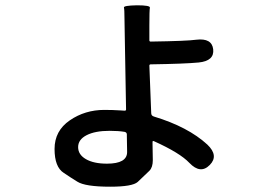

<svg xmlns="http://www.w3.org/2000/svg" viewBox="-20 -635 1040 725"><path d="M396 70Q302 70 272 51Q246 35 221 18Q186 -4 186 -72.5Q186 -141 243.5 -180.5Q301 -220 374 -220Q405 -220 436 -218L451 -217Q456 -217 456 -222L451 -507Q450 -537 450 -567Q450 -599 448 -606.5Q446 -614 497 -615Q548 -615 546 -606Q544 -597 544 -538V-483Q544 -478 549 -478Q686 -480 721 -485Q780 -492 785 -449Q790 -405 730 -399Q678 -394 549 -392Q544 -392 544 -387L551 -208Q551 -198 561 -195Q690 -156 763 -89Q807 -47 772 -12Q737 24 695 -20Q659 -58 561 -102Q556 -104 556 -99V-90Q557 -60 557 -30Q557 -3 544 10Q522 31 500 52Q480 70 396 70ZM384 -17Q460 -17 460 -61Q460 -91 459 -121V-127Q459 -135 451 -137Q428 -141 394 -141Q339 -141 307 -124.5Q275 -108 275 -79.5Q275 -51 304.5 -34Q334 -17 384 -17Z"/></svg>

Font: Resource Han Rounded JP Medium
Style: Regular
Weight: 500
Designer: Cyano Hao (round all glyphs); Ryoko NISHIZUKA 西塚涼子 (kana, bopomofo & ideographs); Paul D. Hunt (Latin, Greek & Cyrillic)
Foundry: Cyano Hao
Version: 0.990